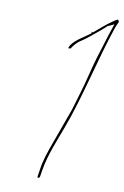

<svg xmlns="http://www.w3.org/2000/svg" viewBox="-87 -772 562 869"><g transform="rotate(10 194.0 -337.5)"><path d="M183 -555C185 -555 188 -557 194 -555C204 -570 211 -580 227 -593C261 -614 281 -634 314 -660L342 -685L371 -698L360 -666C358 -661 357 -655 354 -648C343 -612 331 -574 318 -532C302 -479 291 -424 274 -369L249 -285C230 -230 208 -174 190 -122C174 -78 158 -33 153 9L149 33V34C147 44 149 46 151 46C156 46 159 43 160 34L164 9C176 -65 207 -135 231 -201C286 -347 324 -530 376 -682C386 -711 392 -708 386 -719C382 -724 379 -721 361 -709C332 -690 312 -670 279 -643L280 -647H276L275 -642H278C250 -619 210 -600 189 -569L184 -557ZM386 -719Z"/></g></svg>

Font: Stray Cat
Style: HlExtObl
Weight: 100
Version: Version 1.0